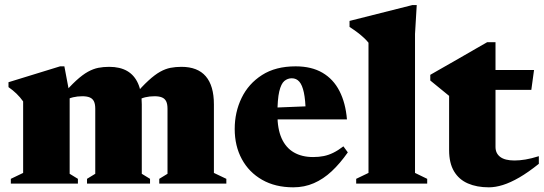

<svg xmlns="http://www.w3.org/2000/svg" viewBox="-20 -746 2209 780"><path d="M263 -362.5V-40L296.5 -19.5V0H24V-19.5L74 -43.5V-334Q62 -351 47 -365.5Q32 -380 14.5 -392V-412L224 -476.5H241.5ZM556 -322V-40L589.5 -19.5V0H333.5V-19.5L367 -40V-304Q367 -323.5 361.5 -334.5Q356 -345.5 344.5 -350.2Q333 -355 314.5 -355Q294.5 -355 276.8 -350.8Q259 -346.5 242 -336.5L228.5 -354Q263 -394.5 289.2 -418.5Q315.5 -442.5 337.2 -454.5Q359 -466.5 379.5 -470.5Q400 -474.5 423.5 -474.5Q467.5 -474.5 496.8 -457.5Q526 -440.5 541 -406.5Q556 -372.5 556 -322ZM849 -322V-43.5L899.5 -19.5V0H627V-19.5L660.5 -40V-304Q660.5 -323.5 655 -334.5Q649.5 -345.5 638 -350.2Q626.5 -355 608 -355Q587.5 -355 570 -350.8Q552.5 -346.5 535 -336.5L522 -354Q556.5 -394.5 582.8 -418.5Q609 -442.5 630.5 -454.5Q652 -466.5 672.8 -470.5Q693.5 -474.5 717 -474.5Q783 -474.5 816 -436Q849 -397.5 849 -322Z M1181 -476.5Q1245.5 -476.5 1290 -450.5Q1334.5 -424.5 1359.2 -376Q1384 -327.5 1389.5 -261H1061.5V-307.5L1311 -317.5L1222 -288Q1221 -339.5 1214.5 -370Q1208 -400.5 1196 -414.2Q1184 -428 1165.5 -428Q1148.5 -428 1135.2 -417Q1122 -406 1114.5 -374.5Q1107 -343 1107 -281Q1107 -222 1124.2 -183.8Q1141.5 -145.5 1174 -126.8Q1206.5 -108 1252 -108Q1275.5 -108 1295.2 -112Q1315 -116 1334.2 -125.5Q1353.5 -135 1375 -151.5L1393 -127Q1361.5 -82 1327.5 -50.2Q1293.5 -18.5 1255 -1.8Q1216.5 15 1171.5 15Q1098.5 15 1045 -15.5Q991.5 -46 962.5 -99.5Q933.5 -153 933.5 -222Q933.5 -290.5 961.5 -348.2Q989.5 -406 1044.5 -441.2Q1099.5 -476.5 1181 -476.5Z M1666 -43.5 1715.5 -19.5V0H1427V-19.5L1477 -43.5V-572.5Q1469 -582.5 1458.5 -592.2Q1448 -602 1433.8 -613Q1419.5 -624 1400 -636.5V-661L1655.5 -725.5H1673L1666 -608Z M1993 -149Q1993 -123 2012.2 -108.5Q2031.5 -94 2070 -94Q2090.5 -94 2114.8 -98Q2139 -102 2169 -111.5V-80.5Q2126 -46 2089.8 -25Q2053.5 -4 2023 5.5Q1992.5 15 1966 15Q1917 15 1880.8 -0.8Q1844.5 -16.5 1824.5 -50Q1804.5 -83.5 1804.5 -136V-356.5L1728 -419V-442Q1741 -449.5 1762.5 -461.8Q1784 -474 1809.8 -488.8Q1835.5 -503.5 1862.5 -519Q1889.5 -534.5 1914.5 -549Q1939.5 -563.5 1959 -574.5H1993V-451ZM1916 -381V-461.5H2149.5L2138.5 -381Z"/></svg>

Font: Newsreader 36pt ExtraBold
Style: Regular
Weight: 800
Designer: Hugues Gentile
Foundry: Production Type
Version: Version 1.003